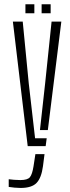

<svg xmlns="http://www.w3.org/2000/svg" viewBox="-20 -704 336 925"><path d="M113.5 0 42 -600H89.5L118.5 -302.5L149 -38H205L200 0ZM172.5 -77.5 197.5 -302.5 228.5 -600H275.5L210.5 -77.5ZM79 201.5Q66.5 201.5 50 200Q33.5 198.5 22 196.5V159.5Q33 161 47.5 162.2Q62 163.5 78 163.5Q113 163.5 124.2 149.5Q135.5 135.5 141.5 97L150.5 38.5H194.5L187 97Q179.5 153 156.2 177.2Q133 201.5 79 201.5ZM180.5 -640V-683.5H224V-640ZM102.5 -640V-683.5H145.5V-640Z"/></svg>

Font: Big Shoulders Stencil Display Light
Style: Regular
Weight: 300
Designer: Patric King
Foundry: XO Type Co
Version: Version 1.000